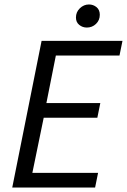

<svg xmlns="http://www.w3.org/2000/svg" viewBox="-20 -839 568 859"><path d="M34.8 0 166.1 -656.3H528L514.6 -590.6H229.9L187.6 -378H428.8L415.5 -312.2H175.5L124.8 -65.7H418.8L405.5 0ZM368.4 -715.7Q349.4 -715.7 334.6 -727.6Q319.8 -739.4 319.8 -760.6Q319.8 -785.2 337.4 -802.1Q355 -819 377.9 -819Q397.2 -819 411.9 -807Q426.5 -794.9 426.5 -772.8Q426.5 -748.4 409.4 -732Q392.4 -715.7 368.4 -715.7Z"/></svg>

Font: Source Sans 3
Style: Italic
Weight: 200
Italic angle: -11°
Designer: Paul D. Hunt
Foundry: Adobe
Version: Version 3.046;hotconv 1.0.118;makeotfexe 2.5.65603